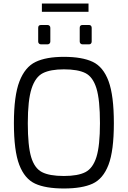

<svg xmlns="http://www.w3.org/2000/svg" viewBox="-20 -1065 726 1091"><path d="M59 -365Q59 -521 90.5 -602.5Q122 -684 182 -713Q242 -742 343 -742Q447 -742 507 -713.5Q567 -685 597 -603.5Q627 -522 627 -365Q627 -208 596.5 -128.5Q566 -49 506.5 -21.5Q447 6 343 6Q239 6 179.5 -21.5Q120 -49 89.5 -128.5Q59 -208 59 -365ZM548 -365Q548 -498 528 -563Q508 -628 465.5 -649.5Q423 -671 343 -671Q267 -671 224 -649.5Q181 -628 159.5 -562Q138 -496 138 -365Q138 -236 157 -172.5Q176 -109 218.5 -87Q261 -65 343 -65Q423 -65 465.5 -87Q508 -109 528 -173Q548 -237 548 -365ZM197 -829V-907Q197 -923 213 -923H250Q257 -923 261.5 -918.5Q266 -914 266 -907V-829Q266 -822 261.5 -817.5Q257 -813 250 -813H213Q206 -813 201.5 -817.5Q197 -822 197 -829ZM433 -829V-907Q433 -923 449 -923H486Q493 -923 497 -918.5Q501 -914 501 -907V-829Q501 -822 497 -817.5Q493 -813 486 -813H449Q442 -813 437.5 -817.5Q433 -822 433 -829ZM218 -1045H483V-998H218Z"/></svg>

Font: Exo
Style: Regular
Weight: 400
Designer: Natanael Gama
Foundry: Natanael Gama
Version: Version 1.500; ttfautohint (v1.6)